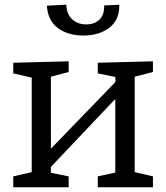

<svg xmlns="http://www.w3.org/2000/svg" viewBox="-20 -791 702 811"><path d="M626 -532V-487L549 -467V-64L626 -46V0H393V-46L467 -62V-373L195 -86V-61L270 -46V0H36V-46L114 -64V-463L36 -481V-526L270 -532V-487L195 -467V-163L468 -445L467 -466L393 -481V-526ZM178 -767 260 -771Q262 -730 285.5 -709Q309 -688 344 -688Q379 -688 400 -708Q421 -728 420 -768L484 -771Q485 -707 442 -674Q399 -641 332 -641Q267 -641 224.5 -672.5Q182 -704 178 -767Z"/></svg>

Font: Bitter Pro
Style: Regular
Weight: 400
Designer: Sol Matas, and Bitter project Authors
Foundry: Sol Matas
Version: Version 1.010